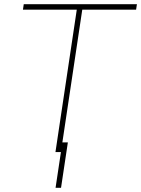

<svg xmlns="http://www.w3.org/2000/svg" viewBox="-20 -731 678 923"><path d="M634.3 -684.6H375.5L279.8 -46.4H306.2L273.4 171.9H247.1L272.9 0H246.6L349.1 -684.6H90.3L94.2 -710.9H638.2Z"/></svg>

Font: Roboto-ThinItalic
Style: Italic
Weight: 250
Italic angle: -12°
Designer: Google
Version: Version 1.100141; 2013; ttfautohint (v0.94.14-c901) -l 8 -r 